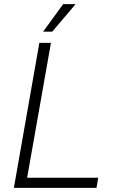

<svg xmlns="http://www.w3.org/2000/svg" viewBox="-20 -907 566 927"><path d="M170 -700H226L111 -49H454L446 0H47ZM285 -887H345L232 -754H188Z"/></svg>

Font: Sarabun ExtraLight
Style: Italic
Weight: 275
Italic angle: -10°
Designer: Suppakit Chalermlarp | Katatrad Co.,Ltd.
Foundry: Cadson Demak Co.,Ltd.
Version: Version 1.000; ttfautohint (v1.6)